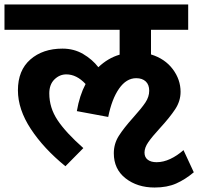

<svg xmlns="http://www.w3.org/2000/svg" viewBox="-40 -689 885 857"><path d="M825 80Q787 112 746.5 130Q706 148 650 148Q573 148 520.5 107Q468 66 468 -5Q468 -47 490 -82Q512 -117 556 -166Q592 -206 609 -231.5Q626 -257 626 -284Q626 -311 610.5 -325.5Q595 -340 568 -340Q524 -340 491.5 -293.5Q459 -247 443 -167L303 -193Q315 -263 342 -314Q302 -357 256 -357Q226 -357 203 -334.5Q180 -312 180 -272Q180 -208 217 -152.5Q254 -97 332 -28L252 53Q155 -26 97.5 -113.5Q40 -201 40 -286Q40 -375 95.5 -423.5Q151 -472 239 -472Q290 -472 331 -448Q372 -424 399 -389Q442 -430 494 -445V-556H-20V-669H800V-556H634V-446Q696 -427 731 -380.5Q766 -334 766 -279Q766 -238 742 -201.5Q718 -165 673 -116Q639 -79 622 -54.5Q605 -30 605 -8Q605 13 619.5 24Q634 35 659 35Q689 35 720 20.5Q751 6 779 -19Z"/></svg>

Font: Martel Sans ExtraBold
Style: Regular
Weight: 800
Designer: Dan Reynolds and Mathieu Réguer
Foundry: Dan Reynolds and Mathieu Réguer
Version: Version 1.002; ttfautohint (v1.1) -l 5 -r 5 -G 72 -x 0 -D la